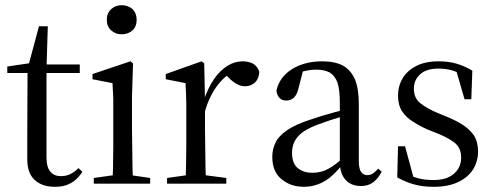

<svg xmlns="http://www.w3.org/2000/svg" viewBox="-20 -707 1902 739"><path d="M125 -426H287V-459H125ZM191 12Q218 12 237 5Q256 -2 271 -15Q286 -28 297 -46L282 -60Q267 -45 251 -37Q234 -29 214 -29Q189 -29 174 -46Q159 -63 159 -101V-436V-444L164 -606H130L86 -442L123 -468L8 -451V-426H86L85 -194V-140V-93Q85 -40 114 -14Q142 12 191 12Z M341 0H558V-22L461 -36H441L341 -22ZM412 0H492Q491 -23 490 -61Q489 -99 489 -140Q488 -180 488 -211V-334L492 -463L482 -471L336 -422V-402L413 -387Q415 -357 416 -328Q416 -299 416 -258V-211Q416 -180 416 -140Q415 -99 415 -61Q414 -23 412 0ZM448 -575Q473 -575 490 -590Q506 -605 506 -631Q506 -656 490 -672Q473 -687 448 -687Q425 -687 408 -672Q391 -656 391 -631Q391 -605 408 -590Q425 -575 448 -575Z M623 0H851V-22L744 -36H723L623 -22ZM693 0H773Q772 -23 771 -61Q770 -99 770 -140Q769 -180 769 -211V-316V-319L766 -463L756 -471L618 -422V-402L694 -387Q695 -367 696 -348Q696 -329 697 -308Q697 -286 697 -258V-211Q697 -180 697 -140Q696 -99 696 -61Q695 -23 693 0ZM764 -260Q781 -329 813 -373Q845 -417 883 -434L841 -427L866 -402Q879 -390 893 -383Q907 -375 923 -375Q946 -375 962 -390Q977 -405 978 -431Q971 -452 954 -462Q936 -471 914 -471Q884 -471 856 -454Q827 -436 804 -403Q781 -370 764 -320H751Z M1150 12Q1177 12 1202 3Q1226 -5 1249 -23Q1271 -41 1295 -70H1325L1315 -112Q1282 -82 1260 -67Q1237 -52 1219 -47Q1201 -42 1181 -42Q1148 -42 1126 -60Q1104 -78 1104 -120Q1104 -136 1110 -154Q1116 -172 1136 -191Q1156 -209 1199 -226Q1219 -233 1250 -244Q1281 -254 1327 -268V-290Q1295 -282 1268 -275Q1241 -267 1219 -261Q1197 -254 1179 -248Q1116 -228 1084 -205Q1051 -182 1040 -157Q1028 -132 1028 -104Q1028 -46 1064 -17Q1099 12 1150 12ZM1370 9Q1398 9 1417 -6Q1436 -20 1449 -46L1436 -58Q1424 -45 1415 -39Q1406 -33 1393 -33Q1379 -33 1370 -45Q1361 -57 1361 -88V-308Q1361 -366 1346 -402Q1330 -438 1299 -455Q1268 -471 1220 -471Q1153 -471 1104 -441Q1055 -410 1044 -358Q1046 -341 1055 -331Q1064 -320 1082 -320Q1100 -320 1112 -332Q1123 -343 1128 -364L1149 -445L1116 -423Q1139 -431 1159 -435Q1178 -439 1196 -439Q1228 -439 1249 -428Q1269 -416 1279 -389Q1288 -361 1288 -312V-83V-80Q1289 -38 1310 -15Q1331 9 1370 9Z M1649 12Q1705 12 1743 -6Q1781 -24 1801 -55Q1820 -86 1820 -124Q1820 -161 1804 -186Q1787 -210 1759 -228Q1730 -246 1694 -260L1665 -272Q1624 -289 1599 -309Q1573 -328 1573 -366Q1573 -399 1597 -421Q1621 -443 1668 -443Q1698 -443 1724 -435Q1749 -427 1774 -408V-439H1735L1768 -325H1794L1798 -435Q1768 -453 1737 -462Q1706 -471 1668 -471Q1617 -471 1582 -453Q1547 -435 1530 -406Q1512 -376 1512 -339Q1512 -302 1528 -278Q1544 -254 1571 -238Q1597 -221 1627 -208L1660 -195Q1701 -179 1728 -159Q1755 -139 1755 -100Q1755 -77 1744 -58Q1732 -38 1709 -26Q1685 -14 1649 -14Q1615 -14 1589 -21Q1563 -28 1538 -43V-15H1574L1539 -144H1512L1509 -24Q1544 -5 1575 3Q1606 12 1649 12Z"/></svg>

Font: Source Serif 4 48pt
Style: Regular
Weight: 400
Designer: Frank Grie√ühammer
Foundry: Adobe Systems Incorporated
Version: Version 4.004;hotconv 1.0.116;makeotfexe 2.5.65601